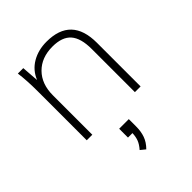

<svg xmlns="http://www.w3.org/2000/svg" viewBox="-215 -630 1001 1001"><g transform="rotate(-45 285.0 -129.5)"><path d="M485 -322V0H443V-318Q443 -398 410.5 -435Q378 -472 307 -472Q226 -472 177.5 -423Q129 -374 129 -291V0H88V-362Q88 -440 80 -500H120L127 -405Q148 -457 195 -484.5Q242 -512 303 -512Q485 -512 485 -322ZM321 77V131Q321 168 310.5 197.5Q300 227 274 253L247 231Q267 208 274.5 188Q282 168 283 142H250V77Z"/></g></svg>

Font: MuliDisplayVN ExtraLight
Style: Regular
Weight: 200
Designer: Vernon Adams
Foundry: Vernon Adams
Version: Version 2.100